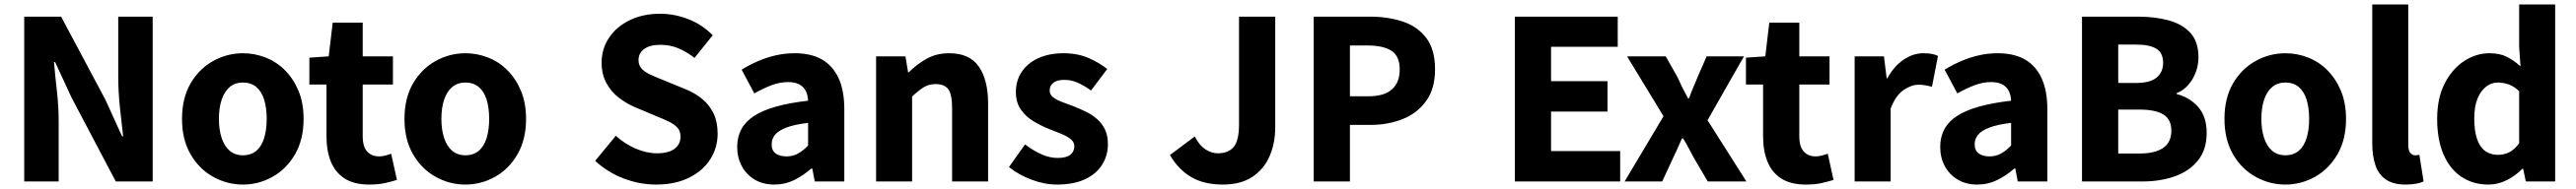

<svg xmlns="http://www.w3.org/2000/svg" viewBox="-20 -818 11592 852"><path d="M89 0V-743H255L455 -367L529 -204H534Q527 -263 519.5 -334.5Q512 -406 512 -472V-743H667V0H501L302 -378L228 -538H223Q228 -478 236 -408Q244 -338 244 -272V0Z M1073 14Q1002 14 939 -21Q876 -56 837.5 -122.5Q799 -189 799 -282Q799 -376 837.5 -442Q876 -508 939 -543Q1002 -578 1073 -578Q1126 -578 1175.5 -558.5Q1225 -539 1263 -500.5Q1301 -462 1323.5 -407.5Q1346 -353 1346 -282Q1346 -189 1307.5 -122.5Q1269 -56 1206.5 -21Q1144 14 1073 14ZM1073 -118Q1109 -118 1133 -138Q1157 -158 1168.5 -195.5Q1180 -233 1180 -282Q1180 -332 1168.5 -369Q1157 -406 1133 -426Q1109 -446 1073 -446Q1038 -446 1014 -426Q990 -406 977.5 -369Q965 -332 965 -282Q965 -233 977.5 -195.5Q990 -158 1014 -138Q1038 -118 1073 -118Z M1642 14Q1573 14 1530.5 -13.5Q1488 -41 1468.5 -90Q1449 -139 1449 -203V-437H1372V-558L1459 -564L1477 -716H1612V-564H1748V-437H1612V-204Q1612 -157 1632 -135Q1652 -113 1686 -113Q1700 -113 1714.5 -117Q1729 -121 1740 -125L1766 -7Q1744 0 1713.5 7Q1683 14 1642 14Z M2074 14Q2003 14 1940 -21Q1877 -56 1838.5 -122.5Q1800 -189 1800 -282Q1800 -376 1838.5 -442Q1877 -508 1940 -543Q2003 -578 2074 -578Q2127 -578 2176.5 -558.5Q2226 -539 2264 -500.5Q2302 -462 2324.5 -407.5Q2347 -353 2347 -282Q2347 -189 2308.5 -122.5Q2270 -56 2207.5 -21Q2145 14 2074 14ZM2074 -118Q2110 -118 2134 -138Q2158 -158 2169.5 -195.5Q2181 -233 2181 -282Q2181 -332 2169.5 -369Q2158 -406 2134 -426Q2110 -446 2074 -446Q2039 -446 2015 -426Q1991 -406 1978.5 -369Q1966 -332 1966 -282Q1966 -233 1978.5 -195.5Q1991 -158 2015 -138Q2039 -118 2074 -118Z M2932 14Q2858 14 2786 -13.5Q2714 -41 2658 -93L2751 -206Q2790 -170 2839.5 -148.5Q2889 -127 2935 -127Q2989 -127 3015.5 -147.5Q3042 -168 3042 -202Q3042 -227 3028.5 -242Q3015 -257 2991 -269Q2967 -281 2934 -294L2837 -335Q2799 -351 2764.5 -377.5Q2730 -404 2708.5 -443.5Q2687 -483 2687 -536Q2687 -598 2720.5 -648Q2754 -698 2813.5 -727Q2873 -756 2950 -756Q3015 -756 3077.5 -731.5Q3140 -707 3187 -659L3105 -557Q3069 -585 3032 -600.5Q2995 -616 2950 -616Q2905 -616 2879 -597.5Q2853 -579 2853 -547Q2853 -523 2868 -507.5Q2883 -492 2908.5 -480.5Q2934 -469 2967 -456L3062 -417Q3107 -399 3140 -371.5Q3173 -344 3191 -306Q3209 -268 3209 -215Q3209 -153 3176.5 -101Q3144 -49 3081.5 -17.5Q3019 14 2932 14Z M3464 14Q3413 14 3375.5 -8.5Q3338 -31 3317.5 -69.5Q3297 -108 3297 -156Q3297 -246 3373 -295.5Q3449 -345 3616 -364Q3615 -389 3605.5 -408Q3596 -427 3576.5 -437.5Q3557 -448 3526 -448Q3489 -448 3452 -434Q3415 -420 3374 -397L3317 -504Q3353 -526 3391 -542.5Q3429 -559 3470.5 -568.5Q3512 -578 3556 -578Q3629 -578 3678 -550Q3727 -522 3753 -466Q3779 -410 3779 -325V0H3646L3635 -58H3630Q3595 -27 3553.5 -6.5Q3512 14 3464 14ZM3519 -113Q3548 -113 3571 -126Q3594 -139 3616 -162V-264Q3555 -257 3518.5 -243Q3482 -229 3467 -210Q3452 -191 3452 -168Q3452 -139 3470.5 -126Q3489 -113 3519 -113Z M3922 0V-564H4054L4066 -492H4069Q4105 -528 4149 -553Q4193 -578 4251 -578Q4343 -578 4384.5 -517.5Q4426 -457 4426 -351V0H4264V-330Q4264 -393 4246.5 -416Q4229 -439 4191 -439Q4159 -439 4136 -424.5Q4113 -410 4084 -383V0Z M4736 14Q4680 14 4621.5 -8Q4563 -30 4520 -65L4592 -167Q4631 -138 4667 -122Q4703 -106 4739 -106Q4778 -106 4796 -120.5Q4814 -135 4814 -159Q4814 -178 4797.5 -191Q4781 -204 4754.5 -215Q4728 -226 4699 -237Q4664 -251 4630 -271.5Q4596 -292 4573.5 -324Q4551 -356 4551 -403Q4551 -455 4577.5 -494.5Q4604 -534 4652.5 -556Q4701 -578 4765 -578Q4829 -578 4878 -556.5Q4927 -535 4962 -507L4889 -410Q4859 -432 4829.5 -445Q4800 -458 4770 -458Q4736 -458 4719.5 -445Q4703 -432 4703 -410Q4703 -392 4718 -380Q4733 -368 4758 -358.5Q4783 -349 4813 -338Q4840 -327 4867 -314Q4894 -301 4916.5 -281Q4939 -261 4952 -234Q4965 -207 4965 -168Q4965 -117 4939 -75.5Q4913 -34 4862 -10Q4811 14 4736 14Z M5482 14Q5398 14 5340.5 -19.5Q5283 -53 5244 -119L5356 -203Q5376 -163 5403.5 -145Q5431 -127 5460 -127Q5507 -127 5531 -155.5Q5555 -184 5555 -258V-743H5718V-245Q5718 -174 5693 -115Q5668 -56 5615.5 -21Q5563 14 5482 14Z M5891 0V-743H6143Q6225 -743 6291.5 -721Q6358 -699 6397.5 -647Q6437 -595 6437 -505Q6437 -419 6397.5 -363.5Q6358 -308 6292 -281.5Q6226 -255 6147 -255H6054V0ZM6054 -384H6138Q6208 -384 6243 -415Q6278 -446 6278 -505Q6278 -565 6241 -589Q6204 -613 6133 -613H6054Z M6796 0V-743H7259V-607H6959V-452H7213V-315H6959V-137H7270V0Z M7290 0 7465 -294 7301 -564H7475L7527 -472Q7538 -447 7550 -423Q7562 -399 7575 -375H7580Q7588 -399 7598.5 -423Q7609 -447 7619 -472L7659 -564H7827L7663 -276L7838 0H7664L7607 -97Q7593 -121 7580.5 -146Q7568 -171 7553 -194H7548Q7538 -171 7527 -146.5Q7516 -122 7504 -97L7459 0Z M8106 14Q8037 14 7994.5 -13.5Q7952 -41 7932.5 -90Q7913 -139 7913 -203V-437H7836V-558L7923 -564L7941 -716H8076V-564H8212V-437H8076V-204Q8076 -157 8096 -135Q8116 -113 8150 -113Q8164 -113 8178.5 -117Q8193 -121 8204 -125L8230 -7Q8208 0 8177.5 7Q8147 14 8106 14Z M8325 0V-564H8457L8469 -465H8472Q8503 -521 8546 -549.5Q8589 -578 8633 -578Q8657 -578 8672.5 -575Q8688 -572 8700 -566L8673 -427Q8657 -431 8643.5 -433.5Q8630 -436 8612 -436Q8580 -436 8545 -412Q8510 -388 8487 -329V0Z M8877 14Q8826 14 8788.5 -8.5Q8751 -31 8730.5 -69.5Q8710 -108 8710 -156Q8710 -246 8786 -295.5Q8862 -345 9029 -364Q9028 -389 9018.5 -408Q9009 -427 8989.5 -437.5Q8970 -448 8939 -448Q8902 -448 8865 -434Q8828 -420 8787 -397L8730 -504Q8766 -526 8804 -542.5Q8842 -559 8883.5 -568.5Q8925 -578 8969 -578Q9042 -578 9091 -550Q9140 -522 9166 -466Q9192 -410 9192 -325V0H9059L9048 -58H9043Q9008 -27 8966.5 -6.5Q8925 14 8877 14ZM8932 -113Q8961 -113 8984 -126Q9007 -139 9029 -162V-264Q8968 -257 8931.5 -243Q8895 -229 8880 -210Q8865 -191 8865 -168Q8865 -139 8883.5 -126Q8902 -113 8932 -113Z M9348 0V-743H9600Q9677 -743 9738.5 -726Q9800 -709 9836 -669.5Q9872 -630 9872 -559Q9872 -525 9860 -492.5Q9848 -460 9826 -435Q9804 -410 9774 -398V-394Q9831 -380 9870 -336.5Q9909 -293 9909 -219Q9909 -144 9870.5 -95.5Q9832 -47 9766.5 -23.5Q9701 0 9620 0ZM9511 -444H9591Q9655 -444 9684 -468.5Q9713 -493 9713 -535Q9713 -579 9683 -598Q9653 -617 9592 -617H9511ZM9511 -126H9607Q9677 -126 9713.5 -151.5Q9750 -177 9750 -229Q9750 -280 9714 -302Q9678 -324 9607 -324H9511Z M10263 14Q10192 14 10129 -21Q10066 -56 10027.5 -122.5Q9989 -189 9989 -282Q9989 -376 10027.5 -442Q10066 -508 10129 -543Q10192 -578 10263 -578Q10316 -578 10365.5 -558.5Q10415 -539 10453 -500.5Q10491 -462 10513.5 -407.5Q10536 -353 10536 -282Q10536 -189 10497.5 -122.5Q10459 -56 10396.5 -21Q10334 14 10263 14ZM10263 -118Q10299 -118 10323 -138Q10347 -158 10358.5 -195.5Q10370 -233 10370 -282Q10370 -332 10358.5 -369Q10347 -406 10323 -426Q10299 -446 10263 -446Q10228 -446 10204 -426Q10180 -406 10167.5 -369Q10155 -332 10155 -282Q10155 -233 10167.5 -195.5Q10180 -158 10204 -138Q10228 -118 10263 -118Z M10804 14Q10748 14 10715 -9Q10682 -32 10668 -74Q10654 -116 10654 -171V-798H10816V-165Q10816 -138 10826 -128Q10836 -118 10846 -118Q10851 -118 10855 -118.5Q10859 -119 10866 -120L10885 0Q10872 6 10852 10Q10832 14 10804 14Z M11177 14Q11107 14 11054.5 -21.5Q11002 -57 10974 -123.5Q10946 -190 10946 -282Q10946 -375 10979.5 -441Q11013 -507 11067 -542.5Q11121 -578 11181 -578Q11228 -578 11259.5 -562Q11291 -546 11321 -519L11315 -605V-798H11477V0H11345L11333 -57H11329Q11299 -26 11259.5 -6Q11220 14 11177 14ZM11219 -120Q11247 -120 11270 -131.5Q11293 -143 11315 -172V-407Q11292 -429 11267.5 -437.5Q11243 -446 11218 -446Q11191 -446 11167 -428Q11143 -410 11128 -374.5Q11113 -339 11113 -284Q11113 -228 11125.5 -191.5Q11138 -155 11162 -137.5Q11186 -120 11219 -120Z"/></svg>

Font: Noto Sans JP ExtraBold
Style: Regular
Weight: 800
Designer: Ryoko NISHIZUKA  (kana, bopomofo & ideographs); Paul D. Hunt (Latin, Greek & Cyrillic); Sandoll Communications , Soo-you
Foundry: Adobe
Version: Version 2.004-H2;hotconv 1.0.118;makeotfexe 2.5.65603